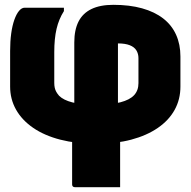

<svg xmlns="http://www.w3.org/2000/svg" viewBox="-20 -579 790 796"><path d="M450 -559Q517 -559 569 -544.5Q621 -530 656.5 -502.5Q692 -475 710 -435Q728 -395 728 -345V-220Q728 -167 704 -123.5Q680 -80 634 -48.5Q588 -17 524 0Q460 17 378 17Q296 17 230 0Q164 -17 117.5 -49Q71 -81 46.5 -124.5Q22 -168 22 -220V-368Q22 -408 26.5 -440.5Q31 -473 39.5 -497Q48 -521 59 -534Q70 -547 82 -547Q117 -547 142 -547Q167 -547 191.5 -547Q216 -547 245 -547V-533Q224 -500 214.5 -459.5Q205 -419 205 -363V-235Q205 -224 207 -215Q209 -206 213.5 -198Q218 -190 225 -182Q243 -164 280 -154.5Q317 -145 378 -145Q441 -145 479.5 -155Q518 -165 536 -184.5Q554 -204 554 -234V-338Q554 -356 545.5 -370Q537 -384 518 -391.5Q499 -399 469 -399Q469 -339 469 -286Q469 -233 469 -184.5Q469 -136 469 -87L478 -57Q478 -27 478 3.5Q478 34 478 65.5Q478 97 478 129.5Q478 162 478 197Q430 197 384 197Q338 197 290 197Q285 197 282 194Q279 191 279 186Q279 125 279 64Q279 3 279 -57L288 -84Q288 -134 288 -190.5Q288 -247 288 -302Q288 -357 288 -403Q288 -455 305.5 -489.5Q323 -524 359 -541.5Q395 -559 450 -559Z"/></svg>

Font: Recursive Black
Style: Regular
Weight: 900
Version: Version 1.085